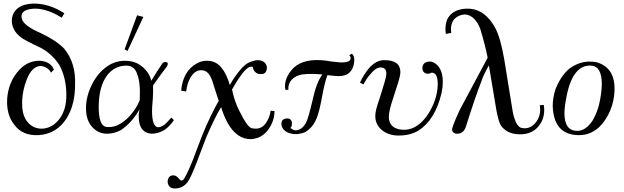

<svg xmlns="http://www.w3.org/2000/svg" viewBox="-20 -754 3530 1086"><path d="M198.9 10.3C268.6 5.7 321.1 -27.4 358.9 -88C389.7 -139.4 404.6 -201.1 404.6 -274.3C408 -357.7 387.4 -425.1 342.9 -478.9C313.1 -509.7 268.6 -539.4 210.3 -566.9C149.7 -593.1 114.3 -618.3 105.1 -643.4C102.9 -649.1 101.7 -656 101.7 -661.7C101.7 -680 113.1 -692.6 137.1 -699.4C156.6 -705.1 177.1 -706.3 200 -704C242.3 -698.3 284.6 -682.3 329.1 -653.7L344 -678.9C285.7 -716.6 226.3 -734.9 166.9 -733.7C104 -731.4 66.3 -708.6 51.4 -666.3C48 -657.1 46.9 -648 46.9 -637.7C46.9 -601.1 64 -569.1 98.3 -542.9C108.6 -533.7 147.4 -513.1 212.6 -482.3C252.6 -460.6 286.9 -429.7 314.3 -388.6C341.7 -339.4 355.4 -281.1 355.4 -216C355.4 -187.4 352 -163.4 346.3 -142.9C323.4 -66.3 269.7 -26.3 214.9 -26.3C179.4 -26.3 149.7 -42.3 128 -74.3C110.9 -100.6 104 -136 105.1 -179.4C106.3 -221.7 115.4 -262.9 130.3 -301.7C150.9 -355.4 178.3 -381.7 212.6 -380.6C238.9 -377.1 257.1 -364.6 268.6 -342.9L284.6 -360C273.1 -390.9 246.9 -406.9 206.9 -410.3C155.4 -411.4 112 -389.7 76.6 -344C43.4 -302.9 25.1 -253.7 20.6 -196.6C17.1 -137.1 29.7 -88 59.4 -50.3C90.3 -6.9 137.1 13.7 198.9 10.3Z M949.7 -89.1C930.3 -67.4 916.6 -53.7 910.9 -49.1C896 -38.9 884.6 -34.3 876.6 -34.3C849.1 -34.3 840 -73.1 840 -126.9C840 -138.3 841.1 -162.3 844.6 -198.9C845.7 -229.7 846.9 -253.7 845.7 -270.9C883.4 -324.6 909.7 -360 923.4 -377.1C926.9 -382.9 929.1 -387.4 929.1 -392C929.1 -400 924.6 -403.4 915.4 -403.4C909.7 -403.4 904 -401.1 899.4 -396.6C888 -380.6 866.3 -347.4 835.4 -297.1C827.4 -334.9 803.4 -366.9 763.4 -392C740.6 -404.6 715.4 -410.3 686.9 -410.3C643.4 -410.3 603.4 -395.4 568 -364.6C539.4 -340.6 514.3 -307.4 494.9 -265.1C475.4 -222.9 466.3 -181.7 466.3 -140.6C466.3 -82.3 486.9 -38.9 529.1 -12.6C546.3 -2.3 564.6 2.3 586.3 2.3C612.6 2.3 638.9 -4.6 664 -18.3C706.3 -46.9 740.6 -85.7 769.1 -134.9C765.7 -120 764.6 -107.4 764.6 -96C764.6 -34.3 788.6 -1.1 837.7 2.3C864 2.3 889.1 -5.7 913.1 -20.6C934.9 -37.7 950.9 -54.9 963.4 -74.3ZM770.3 -187.4C754.3 -147.4 730.3 -113.1 698.3 -82.3C664 -51.4 630.9 -35.4 597.7 -35.4C590.9 -35.4 584 -35.4 578.3 -36.6C552 -42.3 538.3 -80 538.3 -148.6C538.3 -307.4 608 -382.9 694.9 -382.9C723.4 -382.9 744 -368 754.3 -339.4C769.1 -305.1 773.7 -254.9 770.3 -187.4ZM755.4 -667.4 684.6 -474.3 701.7 -466.3 790.9 -658.3Z M1510.9 -128C1507.4 -101.7 1498.3 -78.9 1485.7 -60.6C1470.9 -37.7 1451.4 -26.3 1427.4 -26.3C1419.4 -26.3 1412.6 -27.4 1404.6 -28.6C1387.4 -32 1364.6 -65.1 1333.7 -126.9C1314.3 -164.6 1300.6 -205.7 1292.6 -248C1309.7 -278.9 1326.9 -306.3 1344 -329.1C1370.3 -365.7 1392 -381.7 1409.1 -376C1411.4 -363.4 1416 -353.1 1424 -346.3C1432 -338.3 1442.3 -334.9 1452.6 -334.9C1475.4 -333.7 1485.7 -342.9 1489.1 -364.6C1490.3 -374.9 1489.1 -381.7 1485.7 -387.4C1477.7 -404.6 1460.6 -413.7 1436.6 -413.7C1428.6 -413.7 1418.3 -411.4 1405.7 -406.9C1381.7 -401.1 1358.9 -384 1336 -355.4C1313.1 -328 1294.9 -300.6 1280 -273.1C1267.4 -316.6 1251.4 -348.6 1233.1 -370.3C1212.6 -396.6 1185.1 -410.3 1150.9 -410.3C1130.3 -410.3 1110.9 -405.7 1093.7 -395.4C1041.1 -366.9 1011.4 -315.4 1004.6 -241.1L1033.1 -236.6C1036.6 -265.1 1043.4 -290.3 1054.9 -310.9C1073.1 -344 1096 -358.9 1122.3 -356.6C1148.6 -355.4 1168 -334.9 1180.6 -297.1C1194.3 -252.6 1206.9 -214.9 1217.1 -184C1186.3 -129.1 1154.3 -64 1123.4 12.6C1106.3 58.3 1088 104 1070.9 150.9C1043.4 218.3 1025.1 256 1014.9 264C1011.4 266.3 1008 267.4 1004.6 267.4C1000 267.4 987.4 250.3 981.7 245.7C973.7 240 966.9 237.7 961.1 237.7C940.6 237.7 929.1 250.3 928 274.3C931.4 301.7 946.3 310.9 965.7 312C995.4 313.1 1020.6 301.7 1040 277.7C1052.6 260.6 1070.9 221.7 1094.9 158.9C1112 112 1130.3 66.3 1147.4 20.6C1180.6 -56 1209.1 -113.1 1230.9 -148.6C1238.9 -118.9 1251.4 -89.1 1266.3 -60.6C1301.7 3.4 1347.4 34.3 1401.1 33.1C1441.1 29.7 1473.1 12.6 1497.1 -20.6C1521.1 -53.7 1532.6 -89.1 1532.6 -125.7Z M1984 -414.9C1984 -430.9 1979.4 -442.3 1970.3 -450.3C1969.1 -450.3 1964.6 -446.9 1955.4 -441.1C1962.3 -435.4 1964.6 -428.6 1962.3 -419.4C1958.9 -408 1945.1 -402.3 1923.4 -401.1C1909.7 -400 1888 -402.3 1858.3 -405.7C1822.9 -411.4 1802.3 -413.7 1796.6 -413.7C1717.7 -418.3 1660.6 -398.9 1626.3 -354.3C1603.4 -325.7 1592 -296 1592 -266.3C1592 -258.3 1593.1 -250.3 1595.4 -244.6L1611.4 -246.9C1606.9 -291.4 1640 -323.4 1686.9 -332.6C1721.1 -337.1 1760 -337.1 1803.4 -332.6C1780.6 -302.9 1762.3 -253.7 1747.4 -185.1C1732.6 -122.3 1721.1 -81.1 1712 -61.7C1697.1 -34.3 1678.9 -19.4 1657.1 -17.1C1644.6 -16 1633.1 -20.6 1622.9 -30.9C1629.7 -35.4 1632 -45.7 1630.9 -62.9C1626.3 -80 1614.9 -86.9 1596.6 -83.4C1581.7 -81.1 1572.6 -72 1571.4 -54.9C1571.4 -21.7 1603.4 5.7 1657.1 4.6C1674.3 3.4 1689.1 0 1704 -5.7C1734.9 -22.9 1757.7 -50.3 1772.6 -89.1C1780.6 -108.6 1789.7 -144 1800 -197.7C1810.3 -256 1820.6 -299.4 1832 -329.1C1860.6 -325.7 1881.1 -323.4 1892.6 -323.4C1916.6 -323.4 1934.9 -328 1947.4 -336C1971.4 -353.1 1982.9 -379.4 1984 -414.9Z M2477.7 -228.6C2482.3 -250.3 2484.6 -270.9 2484.6 -290.3C2484.6 -330.3 2475.4 -361.1 2456 -382.9C2441.1 -398.9 2425.1 -406.9 2408 -405.7C2384 -404.6 2371.4 -393.1 2369.1 -371.4C2366.9 -355.4 2380.6 -328 2413.7 -339.4C2417.1 -341.7 2419.4 -342.9 2422.9 -342.9C2444.6 -342.9 2456 -321.1 2456 -277.7C2454.9 -213.7 2433.1 -153.1 2392 -94.9C2350.9 -40 2304 -14.9 2250.3 -20.6C2203.4 -26.3 2179.4 -50.3 2179.4 -93.7C2179.4 -117.7 2188.6 -154.3 2205.7 -204.6C2227.4 -269.7 2238.9 -308.6 2241.1 -321.1C2243.4 -330.3 2244.6 -338.3 2244.6 -346.3C2244.6 -390.9 2214.9 -413.7 2155.4 -413.7C2124.6 -414.9 2096 -400 2068.6 -370.3C2049.1 -346.3 2030.9 -318.9 2016 -286.9L2035.4 -276.6C2048 -299.4 2060.6 -318.9 2074.3 -333.7C2093.7 -357.7 2112 -371.4 2131.4 -372.6C2156.6 -372.6 2168 -358.9 2164.6 -330.3C2164.6 -318.9 2150.9 -270.9 2123.4 -186.3C2109.7 -147.4 2102.9 -118.9 2102.9 -101.7C2099.4 -36.6 2156.6 13.7 2235.4 12.6C2277.7 12.6 2315.4 3.4 2346.3 -14.9C2409.1 -54.9 2453.7 -125.7 2477.7 -228.6Z M3033.1 -158.9C3038.9 -124.6 3033.1 -94.9 3016 -68.6C2994.3 -37.7 2966.9 -24 2933.7 -29.7C2910.9 -32 2893.7 -60.6 2881.1 -116.6L2842.3 -355.4C2828.6 -448 2813.7 -516.6 2796.6 -561.1C2788.6 -582.9 2778.3 -603.4 2764.6 -622.9C2726.9 -678.9 2678.9 -706.3 2621.7 -705.1C2566.9 -704 2529.1 -683.4 2509.7 -644.6C2499.4 -618.3 2497.1 -590.9 2501.7 -562.3L2532.6 -568C2529.1 -589.7 2530.3 -610.3 2538.3 -627.4C2547.4 -653.7 2581.7 -672 2609.1 -672C2649.1 -672 2682.3 -633.1 2697.1 -588.6C2715.4 -528 2729.1 -474.3 2738.3 -427.4L2580.6 -132.6C2561.1 -91.4 2547.4 -58.3 2539.4 -33.1C2529.1 -6.9 2554.3 3.4 2564.6 2.3C2588.6 3.4 2605.7 -10.3 2614.9 -36.6C2648 -142.9 2677.7 -229.7 2704 -297.1C2709.7 -316.6 2723.4 -345.1 2745.1 -384L2788.6 -125.7C2796.6 -85.7 2804.6 -59.4 2810.3 -49.1C2832 -13.7 2867.4 4.6 2917.7 5.7C2973.7 6.9 3013.7 -14.9 3040 -59.4C3056 -88 3061.7 -121.1 3056 -160Z M3388.6 -56C3442.3 -124.6 3456 -197.7 3456 -252.6C3456 -333.7 3421.7 -382.9 3353.1 -402.3C3340.6 -404.6 3326.9 -405.7 3314.3 -405.7C3276.6 -405.7 3238.9 -393.1 3203.4 -368C3170.3 -341.7 3142.9 -301.7 3122.3 -250.3C3112 -218.3 3106.3 -186.3 3106.3 -155.4C3109.7 -48 3156.6 6.9 3246.9 10.3C3302.9 12.6 3349.7 -9.1 3388.6 -56ZM3368 -160C3361.1 -133.7 3349.7 -104 3332.6 -73.1C3306.3 -33.1 3276.6 -13.7 3245.7 -13.7C3196.6 -13.7 3172.6 -46.9 3172.6 -114.3C3172.6 -138.3 3177.1 -172.6 3186.3 -217.1C3210.3 -332.6 3257.1 -387.4 3324.6 -382.9C3364.6 -379.4 3384 -344 3384 -278.9C3384 -245.7 3378.3 -205.7 3368 -160Z"/></svg>

Font: GFS Goschen
Style: Italic
Weight: 400
Designer: George D. Matthiopoulos
Foundry: George D. Matthiopoulos
Version: Fontographer 4.7 9/28/09 FG4M≠0000002248